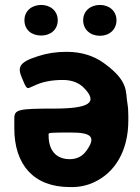

<svg xmlns="http://www.w3.org/2000/svg" viewBox="-20 -749 569 778"><path d="M69 -433C86 -391 89 -388 103 -395L119 -402C150 -417 188 -425 235 -425C272 -425 301 -413 321 -392C378 -333 342 -309 198 -309C53 -309 38 -305 38 -269V-229C38 -82 116 9 263 9C300 10 333 3 362 -11C446 -50 500 -138 500 -261V-280C500 -298 499 -315 496 -332C488 -378 503 -420 400 -494C361 -522 311 -539 250 -539C208 -539 170 -533 136 -522C52 -496 52 -474 69 -433ZM177 -200V-206C177 -211 185 -212 267 -212C348 -212 372 -196 330 -138C315 -117 293 -104 263 -104C205 -104 177 -142 177 -200ZM147 -605C185 -605 214 -629 214 -667C214 -704 185 -729 147 -729C109 -729 79 -705 79 -667C79 -628 108 -605 147 -605ZM385 -604C423 -604 452 -629 452 -667C452 -704 423 -729 385 -729C347 -729 317 -705 317 -667C317 -629 346 -604 385 -604Z"/></svg>

Font: Asimov Print
Style: A
Weight: 500
Designer: Google
Version: Version 2.000980: 2014